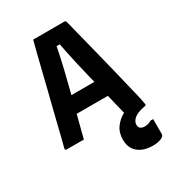

<svg xmlns="http://www.w3.org/2000/svg" viewBox="-222 -827 1093 1203"><g transform="rotate(-30 325.0 -225.5)"><path d="M149 -280H364Q380 -280 395 -280Q410 -280 425 -280L460 -289L474 -225L488 -162H158Q155 -162 152.5 -163.5Q150 -165 148.5 -167.5Q147 -170 147 -173ZM170 0Q139 0 107 0Q75 0 44 0Q42 0 40 -1Q38 -2 36.5 -5Q35 -8 36 -13Q43 -38 53.5 -80.5Q64 -123 77 -176.5Q90 -230 105 -289.5Q120 -349 135 -409Q150 -469 163.5 -525Q177 -581 188.5 -626Q200 -671 208 -701Q265 -701 325.5 -701Q386 -701 434 -701Q438 -701 440 -699.5Q442 -698 443.5 -696Q445 -694 446 -690Q460 -634 476 -571Q492 -508 509.5 -438.5Q527 -369 545.5 -294Q564 -219 583 -139Q591 -106 599.5 -71Q608 -36 614 0Q586 0 553 0Q520 0 491 0Q485 0 481.5 -1.5Q478 -3 476.5 -7Q475 -11 472 -19Q450 -110 431 -186.5Q412 -263 396 -327Q380 -391 368.5 -443.5Q357 -496 348 -539Q339 -582 334 -616L373 -592H280L319 -616Q313 -582 304 -539.5Q295 -497 282.5 -444Q270 -391 253 -325.5Q236 -260 216 -179.5Q196 -99 170 0ZM553 -41Q566 -41 579.5 -32Q593 -23 615 0Q615 3 613 6Q611 9 602 11Q550 20 525.5 40Q501 60 501 85Q501 103 512 111.5Q523 120 543 120Q557 120 568.5 116.5Q580 113 591 106H610Q610 115 610 126.5Q610 138 610 158Q610 178 610 215Q610 230 586 240Q562 250 528 250Q460 250 420.5 217Q381 184 381 124Q381 72 408 35.5Q435 -1 474.5 -20.5Q514 -40 553 -41Z"/></g></svg>

Font: Recursive
Style: Bold
Weight: 700
Version: Version 1.085